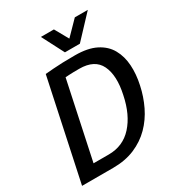

<svg xmlns="http://www.w3.org/2000/svg" viewBox="-203 -990 1022 1113"><g transform="rotate(-30 308.0 -433.5)"><path d="M17 0 159 -667Q159 -667 214.5 -671.5Q270 -676 359 -676Q445 -676 499 -648.5Q553 -621 579.5 -573.5Q606 -526 610 -465Q614 -404 599 -336Q585 -269 555.5 -208Q526 -147 480 -100.5Q434 -54 370.5 -27Q307 0 225 0ZM140 -80H242Q338 -80 400.5 -149Q463 -218 487 -336Q513 -454 479 -525Q445 -596 342 -596Q298 -596 273.5 -594.5Q249 -593 249 -593ZM556 -867 418 -720H318L242 -867H329L380 -776L469 -867Z"/></g></svg>

Font: Epunda Sans Medium
Style: Italic
Weight: 500
Italic angle: -12.0243°
Designer: Simon Atzbach
Foundry: typofactur
Version: Version 2.204; ttfautohint (v1.8.4.7-5d5b)